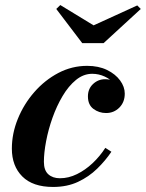

<svg xmlns="http://www.w3.org/2000/svg" viewBox="-20 -731 578 761"><path d="M190.5 10Q110 10 68.5 -31.5Q27 -73 27 -142Q27 -202 50.8 -260.2Q74.5 -318.5 116 -366Q157.5 -413.5 211.2 -441.8Q265 -470 325.5 -470Q370.5 -470 404 -453.8Q437.5 -437.5 456 -412.2Q474.5 -387 474.5 -360Q474.5 -326 453 -304.5Q431.5 -283 400.5 -283Q372.5 -283 350.5 -299.2Q328.5 -315.5 328.5 -349Q328.5 -379 348.8 -398Q369 -417 396.5 -417Q414 -417 431.8 -411Q449.5 -405 461.5 -392.5Q473.5 -380 473.5 -360H449Q449 -380.5 434 -398.5Q419 -416.5 395.2 -427.5Q371.5 -438.5 345.5 -438.5Q311 -438.5 281.2 -414.2Q251.5 -390 228 -350.2Q204.5 -310.5 188 -264Q171.5 -217.5 162.8 -171.5Q154 -125.5 154 -89.5Q154 -56 171.5 -40.2Q189 -24.5 217.5 -24.5Q252 -24.5 285 -40.8Q318 -57 347 -84.2Q376 -111.5 397.5 -145L421.5 -129.5Q398 -94.5 365.2 -62.5Q332.5 -30.5 289.2 -10.2Q246 10 190.5 10ZM306 -560 203 -695.5 219 -711 351 -630.5 524 -709.5 538 -695.5 390.5 -560Z"/></svg>

Font: Bodoni Moda 9pt
Style: Bold Italic
Weight: 700
Italic angle: -13°
Designer: Owen Earl
Foundry: indestructible type
Version: Version 2.004